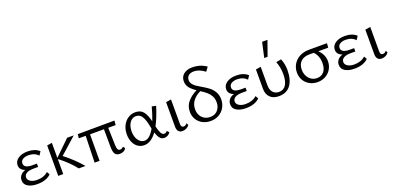

<svg xmlns="http://www.w3.org/2000/svg" viewBox="1 -1564 4965 2426"><g transform="rotate(-20 2483.5 -351.5)"><path d="M42 -105Q42 -143 65 -171Q88 -199 132 -213Q98 -224 79 -246Q60 -268 60 -301Q60 -356 109.5 -389.5Q159 -423 236 -423Q335 -423 393 -370L361 -321Q340 -346 306.5 -360Q273 -374 230 -374Q185 -374 155 -355.5Q125 -337 125 -302Q125 -270 153 -254Q181 -238 236 -238H297V-193H236Q171 -193 139.5 -173Q108 -153 108 -119Q108 -86 142 -64.5Q176 -43 230 -43Q276 -43 314.5 -56.5Q353 -70 378 -95L401 -57Q378 -29 329.5 -10.5Q281 8 214 8Q140 8 91 -20.5Q42 -49 42 -105Z M573 -196H564V0H497V-409L564 -420V-217L767 -414H856L635 -217Q766 -116 863 0H773Q698 -98 573 -196Z M996 -357H903L909 -411L1403 -414L1398 -355H1298L1305 -121Q1306 -79 1316 -61.5Q1326 -44 1345 -44Q1358 -44 1370 -50Q1382 -56 1391 -68L1411 -39Q1399 -18 1376.5 -6.5Q1354 5 1325 5Q1280 5 1262 -23Q1244 -51 1243 -111L1241 -356H1054L1053 0H986Z M1490 -195Q1490 -262 1516.5 -314Q1543 -366 1587.5 -394.5Q1632 -423 1685 -423Q1757 -423 1793 -375.5Q1829 -328 1849 -241Q1882 -325 1907 -421L1962 -409Q1917 -262 1865 -167Q1880 -104 1897 -73Q1914 -42 1939 -42Q1950 -42 1961 -48Q1972 -54 1980 -65L2005 -37Q1992 -17 1970 -4.5Q1948 8 1923 8Q1886 8 1863 -20.5Q1840 -49 1824 -100Q1745 8 1653 8Q1604 8 1567 -18.5Q1530 -45 1510 -91.5Q1490 -138 1490 -195ZM1677 -44Q1745 -44 1809 -158Q1804 -175 1799 -204Q1783 -287 1754.5 -330.5Q1726 -374 1675 -374Q1644 -374 1617.5 -354Q1591 -334 1575.5 -296.5Q1560 -259 1560 -209Q1560 -138 1593 -91Q1626 -44 1677 -44Z M2096 -80V-409L2166 -420V-91Q2166 -44 2200 -44Q2228 -44 2247 -71L2261 -43Q2247 -21 2222 -8Q2197 5 2167 5Q2132 5 2114 -17Q2096 -39 2096 -80Z M2336 -192Q2336 -272 2386.5 -328.5Q2437 -385 2509 -419Q2455 -455 2425.5 -491.5Q2396 -528 2396 -581Q2396 -640 2440 -675Q2484 -710 2554 -710Q2604 -710 2649 -697.5Q2694 -685 2744 -652L2704 -597Q2628 -655 2559 -655Q2511 -655 2485 -633Q2459 -611 2459 -572Q2459 -543 2475.5 -520Q2492 -497 2516.5 -480Q2541 -463 2584 -438Q2641 -405 2676.5 -377.5Q2712 -350 2737.5 -307Q2763 -264 2763 -205Q2763 -146 2735.5 -97.5Q2708 -49 2659 -20.5Q2610 8 2547 8Q2487 8 2439 -17.5Q2391 -43 2363.5 -88.5Q2336 -134 2336 -192ZM2558 -42Q2622 -42 2659 -84Q2696 -126 2696 -189Q2696 -238 2676.5 -274Q2657 -310 2627 -336Q2597 -362 2550 -392Q2486 -363 2447.5 -313.5Q2409 -264 2409 -199Q2409 -128 2451 -85Q2493 -42 2558 -42Z M2847 -105Q2847 -143 2870 -171Q2893 -199 2937 -213Q2903 -224 2884 -246Q2865 -268 2865 -301Q2865 -356 2914.5 -389.5Q2964 -423 3041 -423Q3140 -423 3198 -370L3166 -321Q3145 -346 3111.5 -360Q3078 -374 3035 -374Q2990 -374 2960 -355.5Q2930 -337 2930 -302Q2930 -270 2958 -254Q2986 -238 3041 -238H3102V-193H3041Q2976 -193 2944.5 -173Q2913 -153 2913 -119Q2913 -86 2947 -64.5Q2981 -43 3035 -43Q3081 -43 3119.5 -56.5Q3158 -70 3183 -95L3206 -57Q3183 -29 3134.5 -10.5Q3086 8 3019 8Q2945 8 2896 -20.5Q2847 -49 2847 -105Z M3304 -148V-409L3372 -420V-171Q3372 -111 3402 -76.5Q3432 -42 3483 -42Q3546 -42 3577.5 -93Q3609 -144 3609 -234Q3609 -329 3577 -408L3646 -421Q3676 -348 3676 -268Q3676 -139 3623 -65.5Q3570 8 3463 8Q3389 8 3346.5 -33.5Q3304 -75 3304 -148ZM3497 -711H3569L3497 -509H3452Z M3777 -194Q3777 -254 3806.5 -304.5Q3836 -355 3891 -384.5Q3946 -414 4020 -414H4261L4256 -355Q4211 -356 4123 -356Q4195 -286 4195 -197Q4195 -139 4167.5 -92Q4140 -45 4092 -18.5Q4044 8 3984 8Q3925 8 3877.5 -18.5Q3830 -45 3803.5 -91Q3777 -137 3777 -194ZM3995 -42Q4053 -42 4087.5 -83Q4122 -124 4122 -198Q4122 -297 4062 -357H4004Q3929 -357 3888 -317.5Q3847 -278 3847 -208Q3847 -160 3866.5 -122Q3886 -84 3919.5 -63Q3953 -42 3995 -42Z M4307 -105Q4307 -143 4330 -171Q4353 -199 4397 -213Q4363 -224 4344 -246Q4325 -268 4325 -301Q4325 -356 4374.5 -389.5Q4424 -423 4501 -423Q4600 -423 4658 -370L4626 -321Q4605 -346 4571.5 -360Q4538 -374 4495 -374Q4450 -374 4420 -355.5Q4390 -337 4390 -302Q4390 -270 4418 -254Q4446 -238 4501 -238H4562V-193H4501Q4436 -193 4404.5 -173Q4373 -153 4373 -119Q4373 -86 4407 -64.5Q4441 -43 4495 -43Q4541 -43 4579.5 -56.5Q4618 -70 4643 -95L4666 -57Q4643 -29 4594.5 -10.5Q4546 8 4479 8Q4405 8 4356 -20.5Q4307 -49 4307 -105Z M4775 -80V-409L4845 -420V-91Q4845 -44 4879 -44Q4907 -44 4926 -71L4940 -43Q4926 -21 4901 -8Q4876 5 4846 5Q4811 5 4793 -17Q4775 -39 4775 -80Z"/></g></svg>

Font: LXGW Bright GB
Style: Regular
Weight: 400
Designer: Christian Thalmann (Catharsis Fonts)
Foundry: LXGW / Christian Thalmann (Catharsis Fonts) / Fontworks Inc.
Version: Version 5.510